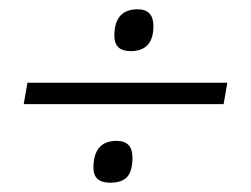

<svg xmlns="http://www.w3.org/2000/svg" viewBox="-20 -485 540 413"><path d="M181 -124Q181 -182 231 -182Q265 -182 265 -146Q265 -118 254 -105Q243 -92 217 -92Q181 -92 181 -124ZM226 -408Q226 -465 276 -465Q310 -465 310 -429Q310 -375 261 -375Q226 -375 226 -408ZM39 -307 31 -261H461L469 -307Z"/></svg>

Font: TypoPRO Lekton
Style: Italic
Weight: 400
Italic angle: -9.3°
Designer: Paolo Mazzetti, Luciano Perondi, Raffaele Flato, Elena Papassissa, Emilio Macchia, Michela Povoleri, Tobias Seemiller, R
Version: Version 3.000